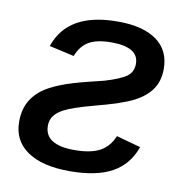

<svg xmlns="http://www.w3.org/2000/svg" viewBox="-67 -603 653 676"><g transform="rotate(10 259.5 -265.0)"><path d="M292.5 -462.4Q240.2 -462.4 211.7 -445.8Q183.1 -429.2 168.9 -392.1L80.1 -412.1Q101.6 -475.6 156.7 -507.1Q211.9 -538.6 302.2 -538.6Q392.1 -538.6 440.7 -503.4Q489.3 -468.3 489.3 -402.3Q489.3 -359.9 469.5 -330.3Q449.7 -300.8 409.2 -279.3Q367.7 -257.3 269 -231.9Q193.4 -211.4 166.5 -196.8Q144 -185.1 133.1 -170.2Q122.1 -155.3 122.1 -134.8Q122.1 -66.4 228.5 -66.4Q286.1 -66.4 318.8 -83.7Q351.6 -101.1 368.2 -140.6L455.1 -116.7Q432.1 -51.8 376.2 -21Q320.3 9.8 224.1 9.8Q127 9.8 73.5 -26.9Q20 -63.5 20 -131.3Q20 -178.2 41 -210.9Q55.2 -232.9 77.6 -249.8Q100.1 -266.6 138.7 -282Q177.2 -297.4 239.3 -312.5L290.5 -325.2Q346.2 -341.8 367.9 -357.7Q389.6 -373.5 389.6 -402.8Q389.6 -433.1 364.7 -447.8Q339.8 -462.4 292.5 -462.4Z"/></g></svg>

Font: Arimo Medium
Style: Italic
Weight: 500
Italic angle: -12°
Designer: Steve Matteson
Foundry: Monotype Imaging Inc.
Version: Version 1.33